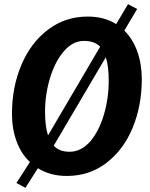

<svg xmlns="http://www.w3.org/2000/svg" viewBox="-20 -835 718 919"><path d="M161.4 -29.8 101.7 64 58.5 41 123.2 -59.5Q80.8 -99.5 59 -159.4Q37.3 -219.3 37.3 -290Q37.3 -417.9 82.3 -524.2Q127.3 -630.6 209.8 -693.1Q292.2 -755.7 399.9 -755.7Q479 -755.7 536 -719.7L592.8 -815L636.5 -792L575 -688.5Q616.2 -648.1 637.4 -587.8Q658.7 -527.5 658.7 -456.6Q658.7 -329.5 614.9 -223.2Q570.9 -117.6 489.3 -55.2Q407.7 7.2 299.4 7.2Q260.1 7.2 225.6 -2Q191 -11.2 161.4 -29.8ZM313.3 -108.6Q368.3 -108.6 412.2 -158.3Q454.3 -208.2 477.4 -286.5Q500.4 -364.8 500.4 -448.6Q500.4 -519.1 486.4 -561L237.3 -138Q263.1 -108.6 313.3 -108.6ZM209.9 -186.8 459.4 -611.6Q432.4 -639.2 382 -639.2Q327.5 -639.2 284.9 -588.6Q242.2 -538.2 218.9 -459.9Q195.6 -381.6 195.6 -300.6Q195.6 -230.5 209.9 -186.8Z"/></svg>

Font: Merriweather Sans Variable Regular
Style: Italic
Weight: 300
Italic angle: -8°
Designer: Eben Sorkin
Foundry: Eben Sorkin
Version: Version 2.001